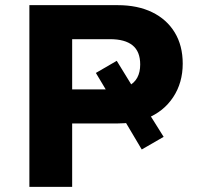

<svg xmlns="http://www.w3.org/2000/svg" viewBox="-20 -725 781 745"><path d="M94 0V-705H437Q514 -705 570.5 -677.5Q627 -650 658 -599Q689 -548 689 -478Q689 -404 652 -348Q615 -292 550 -266L553 -293L615 -194L530 -145L460 -263L490 -250Q478 -248 464.5 -247Q451 -246 437 -246H260V0ZM260 -378H407Q412 -378 416.5 -378Q421 -378 425 -379L410 -345L352 -442L433 -489L495 -388L478 -391Q524 -414 524 -475Q524 -525 494.5 -549Q465 -573 407 -573H260Z"/></svg>

Font: Nunito Sans 6pt ExtraBold
Style: Regular
Weight: 800
Version: Version 3.101;gftools[0.9.27]